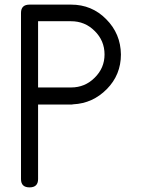

<svg xmlns="http://www.w3.org/2000/svg" viewBox="-20 -812 665 832"><path d="M145 -720H252H288C328 -720 362 -706 390 -678C418.7 -650 433 -616 433 -576C433 -536.7 418.7 -503 390 -475C362 -447 328 -433 288 -433H145ZM145 -36V-359H288H293C293.7 -359 294.3 -359.3 295 -360H297C353.7 -362.7 402.3 -384.7 443 -426C483.7 -467.3 504 -517.3 504 -576C503.3 -636 482 -687 440 -729C398.7 -771 348 -792 288 -792H252H108C83.3 -792 71 -780 71 -756V-422V-359V-36C71 -12 83.3 0 108 0C132.7 0 145 -12 145 -36Z"/></svg>

Font: Semi-Coder
Style: Regular
Weight: 400
Version: 0.1000